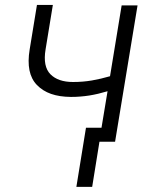

<svg xmlns="http://www.w3.org/2000/svg" viewBox="-20 -567 608 768"><path d="M98.7 -369.3 127.8 -547.2H191.4L162.3 -369.3Q150.9 -301.1 181.8 -269.9Q212.4 -239 272 -239Q311.8 -239 347.7 -245.2Q383.5 -251.4 420.1 -262.1L466.6 -545.5H530.2L440.3 0H377.8L348.7 180.4H285.5L323.9 -56.1H386L410.2 -202.1Q391 -196.4 373 -192.1Q355.1 -187.9 337.4 -185Q319.6 -182.2 301.5 -180.8Q283.4 -179.3 263.8 -179.3Q217.7 -179.7 184.3 -191.4Q150.9 -203.1 127.8 -226.9Q82.7 -273.1 98.7 -369.3Z"/></svg>

Font: Inter P Light
Style: Italic
Weight: 300
Italic angle: 9.39999°
Designer: Rasmus Andersson
Foundry: rsms
Version: Version 3.018;git-588b23468